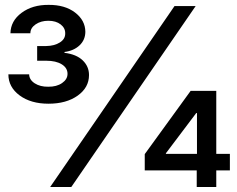

<svg xmlns="http://www.w3.org/2000/svg" viewBox="-20 -752 951 772"><path d="M181.6 0 681.6 -727.5H766.6L266.6 0ZM562 -66.9V-132.3L746.6 -386.7H849.6V-133.3H904.3V-66.9H849.6V0H771V-66.9ZM647 -133.3H772V-297.4H769L647 -135.7ZM174.8 -335Q104 -335 58.8 -368.4Q13.7 -401.9 13.7 -453.1H97.2Q97.7 -431.2 119.6 -417Q141.6 -402.8 173.8 -403.3Q207.5 -402.8 229.5 -418Q251.5 -433.1 251.5 -455.1Q251.5 -479 228.3 -493.4Q205.1 -507.8 166 -507.8H129.4V-566.9H166Q198.7 -567.4 220.7 -581.3Q242.7 -595.2 242.2 -617.7Q242.7 -639.2 223.9 -653.8Q205.1 -668.5 174.3 -668.5Q144.5 -668.5 123.3 -654.1Q102.1 -639.6 102.1 -618.2H22Q22.9 -668 66.7 -700.4Q110.4 -732.9 175.3 -732.4Q240.7 -732.9 281.7 -701.7Q322.8 -670.4 323.2 -624Q322.8 -591.3 299.8 -569.6Q276.9 -547.9 239.3 -543V-539.6Q287.1 -533.7 312.5 -509.3Q337.9 -484.9 337.9 -450.2Q337.9 -399.9 292.2 -367.4Q246.6 -335 174.8 -335Z"/></svg>

Font: Inter Tight Medium
Style: Regular
Weight: 500
Designer: Rasmus Andersson
Foundry: rsms
Version: Version 3.004; ttfautohint (v1.8.4.7-5d5b)